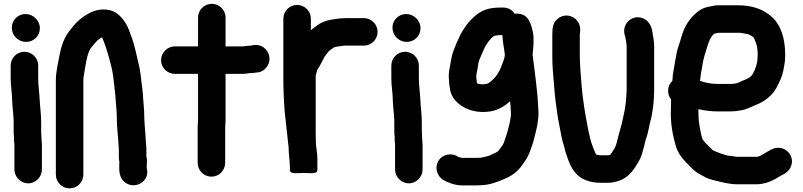

<svg xmlns="http://www.w3.org/2000/svg" viewBox="-20 -792 4318 1033"><path d="M37.5 -440V-370C37.5 -326.8 45.5 -289.2 45.5 -249.7C47.3 -205.8 53.5 -173.6 53.5 -132V-84C53.5 -73.8 54.1 -64.2 55.5 -55.1V-42C55.5 -33 56.1 -24.2 57.5 -15.1V120C57.5 160.1 91.9 194.5 132 194.5C172.3 194.5 205.5 159.8 205.5 120V-3.5C206.4 -17.9 203.5 -31.7 203.5 -42C203.5 -56 201.5 -72 201.5 -84V-132C201.5 -177.9 195.6 -212.1 193.5 -255.5C191.9 -294.2 185.5 -333.1 185.5 -370V-440C185.5 -480.4 151.8 -513.5 111.5 -513.5C71.2 -513.5 37.5 -480.4 37.5 -440ZM43.5 -643C43.5 -600.8 78.2 -566.5 120.5 -566.5C161.2 -566.5 194.5 -598.8 194.5 -640C194.5 -682 158.7 -716.5 117.5 -716.5C76.8 -716.5 43.5 -684.2 43.5 -643Z M619.5 10.4V53C619.5 62 620.4 70.8 622.3 80.5C621.8 85.8 621.5 91.3 621.5 97V112C621.5 146.8 630.5 174.2 655.9 191.8C710.3 229.3 789.2 180.9 769.5 113.1V97C769.5 85 773.6 65.6 767.5 51.1V7C767.5 6.8 767.5 6.6 767.5 6.3C765.1 -39.6 761.1 -74.6 758.5 -118.7L756.5 -154.3C756.5 -167.8 756.2 -181 755.5 -191.8L753.5 -221.8C752.8 -231.8 751.2 -243.7 750.5 -258.5C748.7 -305.1 741.4 -341.1 737.4 -384.3C732.9 -420.5 727 -446.9 718.2 -480.9C708.3 -525.1 697.9 -570.1 681.6 -609.6C672 -635.2 664.3 -658.3 647 -680.5C628.1 -706.3 604.7 -730.8 566.4 -738.3C522.4 -746.8 483.4 -734.6 455.8 -718.8C435.1 -706.8 426.4 -701.5 406.4 -684.5C381 -663 370.9 -646.6 352.2 -623.8C322.5 -584.9 309.5 -542.4 298.7 -488.2C292.3 -447.6 280.5 -408.3 280.5 -359V147C280.5 187.9 313.5 221.5 354.5 221.5C395.5 221.5 428.5 187.9 428.5 147V-359C428.5 -369 429.4 -378.2 431.3 -387.7C440.9 -440.6 446.3 -498.7 467.9 -532.3C488.2 -555.1 502.9 -580.1 529 -590.7C530.1 -589.2 531.6 -586.7 532.1 -585C538.9 -564.9 546.7 -549.1 553 -526.4C568.7 -477.1 584.5 -422.3 590.6 -367.7C594.3 -326.8 600.5 -292 602.5 -251.2C605.8 -212.4 608.5 -189.7 608.5 -152C608.5 -116.3 613 -79.3 615.5 -46.5C615.6 -36 617.5 -26 617.5 -18C617.5 -9.3 618.7 -1.9 619.5 10.4Z M1045.5 -698V-542.5H921C880.1 -542.5 846.5 -508.5 846.5 -468C846.5 -427.3 880.4 -394.5 921 -394.5H1045.5V-142C1045.5 -133.8 1043.5 -121.1 1043.5 -110V84C1043.5 124.9 1076.5 158.5 1117.5 158.5C1158.5 158.5 1191.5 124.9 1191.5 84V-110C1191.5 -117.7 1193.5 -130.2 1193.5 -142V-394.5H1279C1295.2 -394.5 1307.1 -395.3 1322.4 -398.5H1324C1335.4 -398.5 1345.6 -399.4 1357.7 -401.6L1368.1 -402.6C1388.2 -404.4 1405.9 -418.2 1416.8 -433.9C1453.7 -487.3 1407.6 -559.9 1343.9 -549.3L1332.8 -547.3C1331.9 -547.1 1330.7 -546.7 1329.8 -546.5C1314.1 -546.4 1299.3 -544 1287.2 -542.5H1193.5V-698C1193.5 -738.4 1159.8 -771.5 1119.5 -771.5C1079.2 -771.5 1045.5 -738.4 1045.5 -698Z M1539.5 109V123C1539.5 147.2 1584.1 138.5 1613 138.5C1642.5 138.5 1687.5 147.2 1687.5 123V59C1687.5 26.7 1679.5 2.1 1679.5 -27.2C1678.8 -44.9 1678.5 -62 1678.5 -80V-384C1678.5 -388.2 1684.9 -405.2 1687 -415.5C1702.3 -439.8 1710.4 -455.8 1723.1 -481.2C1730.9 -495.2 1739 -502.7 1749.9 -517.9C1760.2 -525 1770.2 -533.6 1776.6 -536.8C1785.7 -541.4 1801.8 -541.8 1819.1 -544.7L1830 -546.5H1937C1977.9 -546.5 2011.5 -579.5 2011.5 -620.5C2011.5 -661.5 1977.9 -694.5 1937 -694.5H1842C1834.4 -694.5 1828.1 -694.2 1820.4 -693.5C1813.6 -693.4 1806.2 -692.9 1797.1 -691.4L1781.4 -689.4C1775.2 -688.6 1769.9 -687.1 1763.4 -686.4C1734.4 -681.9 1707.6 -671.3 1688.5 -657L1664.3 -638.9C1660 -635.4 1657 -633 1652.5 -629.1V-692C1652.5 -732.4 1618.8 -765.5 1578.5 -765.5C1538.2 -765.5 1504.5 -732.4 1504.5 -692V-372C1504.5 -311.1 1507.2 -248.8 1511.6 -192.8C1519.1 -130 1524.2 -70.7 1531.6 -9.5C1531.7 -8.3 1532.5 -6.3 1532.5 -5C1532.5 34.6 1539.5 72.1 1539.5 109Z M2085.5 -440V-370C2085.5 -326.8 2093.5 -289.2 2093.5 -249.7C2095.3 -205.8 2101.5 -173.6 2101.5 -132V-84C2101.5 -73.8 2102.1 -64.2 2103.5 -55.1V-42C2103.5 -33 2104.1 -24.2 2105.5 -15.1V120C2105.5 160.1 2139.9 194.5 2180 194.5C2220.3 194.5 2253.5 159.8 2253.5 120V-3.5C2254.4 -17.9 2251.5 -31.7 2251.5 -42C2251.5 -56 2249.5 -72 2249.5 -84V-132C2249.5 -177.9 2243.6 -212.1 2241.5 -255.5C2239.9 -294.2 2233.5 -333.1 2233.5 -370V-440C2233.5 -480.4 2199.8 -513.5 2159.5 -513.5C2119.2 -513.5 2085.5 -480.4 2085.5 -440ZM2091.5 -643C2091.5 -600.8 2126.2 -566.5 2168.5 -566.5C2209.2 -566.5 2242.5 -598.8 2242.5 -640C2242.5 -682 2206.7 -716.5 2165.5 -716.5C2124.8 -716.5 2091.5 -684.2 2091.5 -643Z M2542.5 -374.8V-387.4C2543 -391.9 2544.3 -399.3 2546.1 -405.7C2550.6 -422.2 2552.9 -454.5 2557.5 -466.2C2566.5 -486.7 2578.8 -518.5 2589 -539.1C2601.4 -560.6 2619.4 -586.9 2638.9 -599C2643.3 -600.8 2663.9 -603.5 2675 -603.5H2682.8C2684.5 -566 2692.4 -532.1 2696.4 -497.1C2693.1 -472.6 2688.1 -463.2 2678.3 -437.3C2667.1 -405.9 2648.9 -377.9 2625.8 -358.4C2611.6 -345.5 2602.4 -338.5 2579 -338.5C2554.3 -338.5 2545.5 -342.1 2545.5 -347C2545.5 -355.7 2543.9 -364.1 2542.5 -374.8ZM2545 57.5H2468.2C2464.9 56.9 2455.1 55.1 2447.6 53.5C2412.6 27 2361.5 37.4 2339.9 71.9C2315.8 110.2 2332.5 154.7 2362.2 174.5C2384.7 188.6 2427.1 205.5 2465 205.5H2545C2551.9 205.5 2557.7 205.2 2564.7 204.5C2613.8 204.2 2658.2 185.9 2691.8 171.5C2730.2 156.2 2761.3 134.1 2785 102.5C2793.2 91.6 2800.5 80.7 2810.5 65.8C2829 36.2 2839 1.4 2849.9 -31C2849.9 -31.3 2850.1 -31.8 2850.2 -32.1C2858.7 -68.6 2871.4 -108 2875.4 -152.7C2879.3 -183.5 2876 -204.4 2874.5 -232.6C2870.4 -317.7 2855 -413.7 2845.6 -498.1C2846.2 -504.6 2846.8 -511.4 2847.5 -517.9L2849.4 -543.7C2850.7 -554.3 2851.2 -563.7 2850.5 -573.5V-586C2850.5 -596.2 2849.4 -606.7 2847.3 -617.5C2843.2 -637.6 2838.6 -657 2828.4 -676.3C2817.1 -705.6 2788 -722.3 2748.1 -718.5C2735.1 -740 2712.9 -751.5 2685 -751.5H2675C2602.9 -751.5 2566.1 -734.5 2525.4 -697.1C2484.3 -657.7 2459.5 -615.2 2436.4 -560.7C2424.1 -529.2 2412.2 -505.9 2406.6 -466.9C2401.4 -433.7 2391.1 -402.8 2395.6 -360.9L2397.6 -334.8C2401.5 -299.6 2409.3 -274.4 2430.6 -250.7C2467.5 -208.1 2535.5 -180 2617.9 -192.6C2660 -199.1 2695.9 -221.7 2724.3 -247.6C2725.2 -239.3 2726.2 -230.4 2726.5 -224.4C2727.7 -199.4 2730.2 -189.6 2728.6 -167.3C2724.3 -133.9 2715.6 -101.8 2707 -72.5C2701.7 -53.9 2696.5 -43.7 2690.3 -22.6C2683.2 -8.4 2673.1 3.7 2663.7 16.9C2656.3 28.1 2637.1 32.8 2615 44.5C2601.1 49 2584 53.5 2567 56.5H2559C2554.3 56.5 2549.7 57.5 2545 57.5Z M2980.4 -691C2965.2 -678.1 2956 -661.3 2953.6 -641.3L2952.5 -630C2951.8 -620.2 2951.5 -612.2 2951.5 -605V-496C2951.5 -429 2956 -394.4 2961.5 -327.1C2964.7 -274.6 2972.6 -220.3 2978.6 -178.3C2982.8 -147.3 2992.9 -104 2997.7 -73.9C3003.4 -41.7 3008 -26.4 3016 -0.6L3021.9 23.3C3025.5 35.5 3029.1 46.3 3033.3 57.4C3044.2 86.5 3051.9 109.9 3074.4 136C3103.6 173.1 3152.9 191.5 3213 191.5H3251C3274 191.5 3293.2 185.9 3309.8 180.9C3366.2 162.1 3394.8 114.8 3419.9 70.1C3440.3 33 3447.3 -23.8 3460.7 -60.7C3467.6 -79.5 3473.5 -120.7 3478.9 -138.3C3485.4 -159.3 3487 -178.1 3491.3 -199.7C3497.7 -238.2 3499.5 -281.3 3499.5 -323V-536C3499.5 -552.7 3498.7 -567.6 3496.3 -581.2L3493.4 -597.8C3489.2 -634.5 3481.5 -672 3446.8 -690.1C3405.6 -711.5 3363.4 -692.6 3346.2 -659.2C3337.8 -643 3335.2 -623.3 3341 -603.5C3342.4 -598.6 3344.5 -594 3344.5 -592C3344.5 -586.3 3346 -582.5 3347.7 -575.7L3349.6 -560.5C3350.2 -555.4 3350.8 -550.8 3351.5 -546.1V-302.5C3349.4 -276.5 3348.6 -247.5 3344.7 -224L3340.7 -198.5C3334.6 -173.5 3328.1 -131.7 3320.1 -107.8C3312.8 -84.5 3303.9 -45.9 3297 -20.5C3290.4 0.6 3286.7 6.4 3275.6 23.1C3266.4 36.9 3265.5 43.5 3251 43.5H3205.9C3202.6 42.9 3193.9 41 3186.7 39.3C3181.9 29.2 3176.7 16.6 3171.6 3.4C3157.7 -31.4 3152 -59.4 3143.3 -101.5C3128.2 -180 3116 -248.9 3108.5 -337.9C3104.5 -404 3099.5 -435.5 3099.5 -496V-605C3099.5 -607.6 3099.7 -611.2 3100.4 -616.7L3101.5 -627.9C3103.1 -647.9 3097 -666.4 3084.1 -682C3059.1 -712.3 3013 -718.6 2980.4 -691Z M3896.6 45.5C3867.7 38.1 3839.4 28 3814.4 15.7L3774.8 -23.8C3768.7 -29.9 3766.2 -34.3 3759.8 -43.4C3755.6 -52.4 3752.7 -66.2 3749.2 -84.5C3740.9 -122.8 3737.5 -153.3 3737.5 -197V-204.8C3768.5 -197.4 3805.5 -192.5 3842 -192.5H3908C3927.1 -192.5 3943.9 -194.3 3960.8 -197.6C3993.4 -200.9 4021.5 -217.6 4043.5 -226.3C4075.6 -238.4 4102.2 -254.5 4124.7 -277C4151.1 -301.7 4165.4 -333.4 4179.4 -364.9C4193.5 -395.9 4198 -428.7 4203.4 -466.2C4203.4 -466.5 4203.5 -466.9 4203.5 -467.2C4209.6 -564.5 4187.4 -651.7 4133.5 -700.2C4091.3 -739.8 4030.3 -763.5 3952 -763.5H3845C3831.7 -763.5 3820.1 -762 3805.2 -758.2L3785.4 -754.2C3768.4 -750.4 3752.6 -742.7 3736.6 -731.1C3702.1 -705.2 3674.8 -669.3 3657.4 -626.7C3647.7 -602.3 3640.1 -569.7 3631.2 -546.2C3622.2 -519 3616.9 -490.4 3611.6 -458.8C3607.3 -425.6 3598.6 -396.9 3597.6 -356.9C3582.8 -343.1 3574.5 -325 3574.5 -304C3574.5 -286.8 3579 -272.4 3590.5 -257.5V-249.2C3589.9 -231.8 3589.5 -214 3589.5 -199.3C3586.5 -127.9 3599.6 -65 3615 -9.6C3629 38.5 3656.9 67.6 3686.2 96.8L3703.2 113.8C3710.8 121.5 3717.3 127.2 3725.4 133C3739 143.7 3757.2 151 3769.4 158.6C3785.6 168.7 3807.4 174.6 3827.1 179.2C3861.1 187.7 3903.5 199.5 3949 199.5H4052C4068.2 199.5 4085.8 195.9 4097 193.1C4124 186.4 4153.8 170.8 4173.9 157.4C4177.5 155.1 4177.4 155.3 4179.6 154.2C4202.2 142.9 4228 129.2 4237.5 97.6C4250.6 53.9 4223.4 16.5 4187.7 5.9C4169.8 0.7 4149.5 1.9 4131 12C4120.1 18 4106.3 24.5 4092.4 33.4C4079.8 40.9 4064.6 51.5 4052 51.5H3946C3932.9 51.5 3917.2 46.1 3896.6 45.5ZM3845 -615.5H3963.9C3981.5 -612.4 3985.7 -611.7 4004.8 -608.1C4004.8 -608.1 4005.2 -607.9 4005.4 -607.8L4023.1 -599C4026 -597.3 4029.7 -594.8 4033.6 -591.6C4038.7 -584.7 4043.1 -570.3 4047.5 -560.2C4053.5 -545.1 4056.5 -521.2 4056.5 -498C4056.5 -485.1 4054.9 -470.5 4053.6 -457.9C4048.1 -430.4 4035.4 -397.1 4020.2 -381.8C4004.7 -366.3 3978.1 -360.5 3951.4 -347.2C3942.2 -342.6 3925.9 -340.5 3908 -340.5H3839C3805.3 -340.5 3773 -347.2 3746.3 -357.1C3747.3 -368.1 3748.8 -380.5 3750.3 -390L3758.4 -436.1C3764.1 -478 3773.5 -502.6 3785 -540.4C3794.4 -571.4 3802.1 -591.8 3822.4 -610.2C3830.6 -612.1 3840.2 -615.5 3845 -615.5Z"/></svg>

Font: Smoothie
Style: SeBd
Weight: 600
Foundry: Cannot Into Space Fonts
Version: Version 0.8